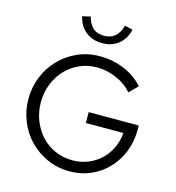

<svg xmlns="http://www.w3.org/2000/svg" viewBox="-133 -1041 1064 1164"><g transform="rotate(15 399.5 -459.0)"><path d="M56 0ZM744 -335Q744 -263 718.5 -200Q693 -137 648.5 -90Q604 -43 543 -16Q482 11 411 11Q333 11 268 -18.5Q203 -48 155.5 -97.5Q108 -147 82 -212.5Q56 -278 56 -350Q56 -423 82.5 -488.5Q109 -554 156.5 -603.5Q204 -653 268.5 -682Q333 -711 410 -711Q488 -711 560 -682Q632 -653 683 -596L631 -544Q592 -589 532 -615Q472 -641 410 -641Q349 -641 298.5 -617.5Q248 -594 211.5 -554.5Q175 -515 154.5 -462Q134 -409 134 -350Q134 -289 155 -235.5Q176 -182 212.5 -142.5Q249 -103 299.5 -80.5Q350 -58 410 -58Q460 -58 504.5 -75.5Q549 -93 583.5 -124.5Q618 -156 639.5 -200.5Q661 -245 666 -298H430V-366H744ZM400 -837Q441 -837 468 -860.5Q495 -884 507 -929Q520 -926 532 -923Q544 -920 557 -917Q543 -857 501.5 -824Q460 -791 400 -791Q339 -791 297 -824Q255 -857 241 -917L292 -929Q303 -884 329 -860.5Q355 -837 400 -837Z"/></g></svg>

Font: Rosa Sans Light
Style: Regular
Weight: 300
Designer: Pentagram / MCKL
Foundry: Pentagram / MCKL
Version: Version 1.005;September 16, 2019;FontCreator 11.5.0.2425 64-